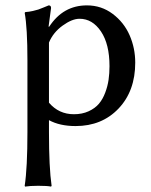

<svg xmlns="http://www.w3.org/2000/svg" viewBox="-20 -459 563 714"><path d="M82 32.2V-234.9Q82 -355.5 71.8 -411.1L74.2 -414.1Q88.4 -415 102.3 -418.2Q116.2 -421.4 122.6 -423.6Q128.9 -425.8 143.8 -431.9Q158.7 -438 161.1 -439Q169.9 -439 169.9 -429.2L160.6 -359.9H163.1Q214.8 -439 303.2 -439Q356.9 -439 398.9 -407.5Q440.9 -376 461.9 -328.1Q482.9 -280.3 482.9 -226.1Q482.9 -120.6 420.9 -55.4Q358.9 9.8 261.2 9.8Q202.1 9.8 162.1 -12.2V32.2Q162.1 164.6 171.9 231.9L169.9 234.9Q156.2 231.9 122.1 231.9Q106.4 231.9 94.2 232.7Q82 233.4 77.6 234.4L73.2 234.9L71.8 231.9Q82 165.5 82 32.2ZM162.1 -300.8V-77.1Q198.7 -34.2 254.9 -34.2Q285.6 -34.2 309.6 -45.2Q333.5 -56.2 347.9 -73.2Q362.3 -90.3 371.3 -114.5Q380.4 -138.7 383.8 -162.6Q387.2 -186.5 387.2 -212.9Q387.2 -294.9 355.5 -342Q323.7 -389.2 275.9 -389.2Q248 -389.2 212.9 -363.8Q177.7 -338.4 162.1 -300.8Z"/></svg>

Font: Linux Biolinum
Style: Regular
Weight: 400
Designer: Philipp H. Poll
Foundry: Philipp H. Poll
Version: Version 0.6.4